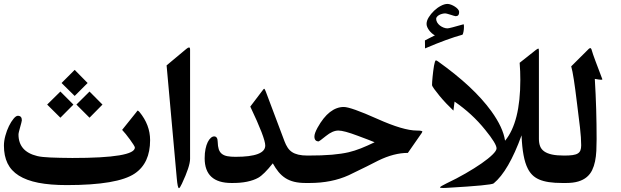

<svg xmlns="http://www.w3.org/2000/svg" viewBox="-20 -957 3163 978"><path d="M744.6 -243.2Q744.6 -126 666.5 -73.2Q579.6 -14.2 320.3 -14.2Q235.4 -14.2 175 -26.1Q114.7 -38.1 75.7 -62.7Q36.6 -87.4 18.3 -125.2Q0 -163.1 0 -215.3Q0 -238.8 7.3 -265.6Q14.6 -292.5 25.6 -314.9Q36.6 -337.4 49.1 -352.3Q61.5 -367.2 70.8 -367.2Q91.3 -367.2 91.3 -344.2Q91.3 -340.8 88.6 -331.1Q85.9 -321.3 82.8 -309.8Q79.6 -298.3 76.9 -287.8Q74.2 -277.3 74.2 -272Q74.2 -229 97.9 -201.4Q121.6 -173.8 169.9 -162.1Q191.9 -156.7 236.3 -154.8Q280.8 -152.8 348.6 -152.3Q667 -152.3 667 -205.6Q667 -209 659.7 -220.5Q652.3 -231.9 642.1 -246.1Q631.8 -260.3 620.6 -274.2Q609.4 -288.1 602.1 -295.4L673.8 -384.8Q676.8 -388.7 678.7 -391.4Q680.7 -394 681.6 -393.6Q683.6 -393.6 690.4 -386.7Q744.6 -320.8 744.6 -243.2ZM220.2 -424.3 287.6 -490.7 354 -424.3 287.6 -357.4ZM369.1 -424.3 436 -490.7 502 -424.3 436 -357.4ZM293.5 -534.2 360.4 -601.1 426.3 -534.2 360.4 -468.3Z M948.2 -147.9Q948.2 -109.9 906.7 -21.5Q896 1.5 891.6 1.5Q884.8 1.5 880.4 -49.3L828.6 -624L928.7 -707.5Q938 -715.3 942.9 -715.3Q948.2 -715.3 948.2 -704.1Z M1537.1 -24.9Q1503.9 -24.9 1478.8 -31Q1453.6 -37.1 1433.8 -49.8Q1414.1 -62.5 1398.7 -81.3Q1383.3 -100.1 1369.6 -125Q1323.7 -67.4 1295.9 -51.8Q1272.5 -38.6 1238.5 -31.5Q1204.6 -24.4 1159.2 -24.9Q1022.5 -24.9 1022.5 -150.9Q1022.5 -177.7 1026.9 -198.5Q1031.2 -219.2 1038.3 -233.4Q1045.4 -247.6 1054 -254.9Q1062.5 -262.2 1070.8 -262.2Q1088.4 -262.2 1088.9 -234.9Q1089.4 -211.9 1094.2 -197Q1099.1 -182.1 1110.1 -173.3Q1121.1 -164.6 1138.2 -161.4Q1155.3 -158.2 1179.7 -158.2Q1331.1 -158.2 1331.1 -215.8Q1331.1 -253.9 1254.9 -414.1L1316.4 -495.1Q1323.7 -504.9 1325.2 -504.9Q1328.6 -504.9 1334 -490.2L1429.2 -237.3Q1436 -219.2 1445.1 -205.3Q1454.1 -191.4 1467.3 -182.6Q1480.5 -173.8 1499.8 -169.2Q1519 -164.6 1546.9 -164.6H1551.8Q1555.7 -164.6 1558.3 -158.7Q1561 -152.8 1563 -143.1Q1564.9 -133.3 1565.9 -120.6Q1566.9 -107.9 1566.9 -95.2Q1566.9 -81.5 1565.9 -69.1Q1564.9 -56.6 1563 -46.6Q1561 -36.6 1558.3 -30.8Q1555.7 -24.9 1551.8 -24.9Z M2127.9 -279.3 2057.6 -178.2Q1986.8 -178.2 1906.2 -138.7Q1885.3 -127.9 1847.9 -109.1Q1810.5 -90.3 1756.3 -64.5Q1669.4 -24.9 1556.6 -24.9H1542Q1538.1 -24.9 1535.4 -30.8Q1532.7 -36.6 1531 -46.6Q1529.3 -56.6 1528.1 -69.1Q1526.9 -81.5 1526.9 -95.2Q1526.9 -107.9 1528.1 -120.6Q1529.3 -133.3 1531 -143.1Q1532.7 -152.8 1535.4 -158.7Q1538.1 -164.6 1542 -164.6H1546.9Q1621.1 -164.6 1670.9 -168.9Q1720.7 -173.3 1756.3 -181.6Q1785.6 -188.5 1818.4 -201.4Q1851.1 -214.4 1888.2 -232.4Q1876.5 -237.3 1855 -245.6Q1833.5 -253.9 1801.8 -265.6Q1731.9 -292 1703.6 -292Q1674.3 -292 1640.1 -264.2Q1606 -236.8 1603.5 -236.8Q1581.5 -236.8 1581.5 -261.7Q1581.5 -277.3 1597.2 -306.2Q1627 -359.9 1660.6 -386Q1694.3 -412.1 1731 -412.1Q1766.6 -412.1 1901.9 -351.6Q2034.7 -292 2103 -292Q2131.3 -292 2131.3 -286.6Q2130.9 -284.7 2129.9 -283Q2128.9 -281.2 2127.9 -279.3Z M2341.8 -833.5Q2343.3 -829.1 2343.3 -820.3Q2343.3 -806.6 2340.8 -794.9Q2338.4 -783.2 2335.9 -780.3Q2260.3 -759.8 2145 -710.4L2144.5 -751Q2153.3 -755.9 2166 -762.2Q2178.7 -768.6 2195.3 -776.9Q2187.5 -780.8 2179.9 -787.4Q2172.4 -793.9 2166.3 -802Q2160.2 -810.1 2156.5 -818.6Q2152.8 -827.1 2152.8 -835Q2152.8 -851.1 2163.8 -868.9Q2174.8 -886.7 2190.9 -902.1Q2207 -917.5 2225.6 -927.2Q2244.1 -937 2259.3 -937Q2267.6 -937 2277.8 -933.1Q2288.1 -929.2 2297.1 -923.3Q2306.2 -917.5 2312.5 -910.2Q2318.8 -902.8 2318.8 -896Q2318.8 -874.5 2301.3 -874.5Q2298.8 -874.5 2291.7 -876.7Q2284.7 -878.9 2276.1 -881.6Q2267.6 -884.3 2259.5 -886.5Q2251.5 -888.7 2247.1 -888.7Q2240.2 -888.7 2231.9 -886.5Q2223.6 -884.3 2217 -880.6Q2210.4 -877 2206.1 -871.8Q2201.7 -866.7 2201.7 -861.3Q2201.7 -851.6 2207 -842.5Q2212.4 -833.5 2220.9 -826.9Q2229.5 -820.3 2239.7 -816.4Q2250 -812.5 2259.3 -812.5Q2269 -812.5 2341.8 -833.5ZM2843.8 -24.9Q2804.7 -24.9 2775.9 -29.3Q2747.1 -33.7 2726.3 -42.7Q2705.6 -51.8 2691.7 -65.7Q2677.7 -79.6 2668.5 -98.1Q2641.1 -150.9 2636.7 -267.6Q2570.3 -85 2494.6 -22.9Q2482.9 -13.2 2262.2 -0.5Q2254.9 0 2249 0.2Q2243.2 0.5 2238.3 0.5Q2221.2 0.5 2221.2 -2.4Q2221.2 -6.8 2255.4 -23.4Q2305.2 -46.9 2351.3 -73.5Q2397.5 -100.1 2432.6 -124.5Q2467.8 -148.9 2488.5 -169.2Q2509.3 -189.5 2509.3 -201.2Q2509.3 -224.6 2452.1 -294.9Q2418 -337.4 2378.9 -373.3Q2339.8 -409.2 2295.4 -439.5L2289.6 -393.6Q2273.9 -408.2 2254.6 -428.5Q2235.4 -448.7 2219.2 -468.3Q2203.1 -487.8 2191.9 -503.4Q2180.7 -519 2180.7 -523.9Q2180.7 -529.8 2181.4 -541.5Q2182.1 -553.2 2183.6 -567.1Q2185.1 -581.1 2186.8 -595.5Q2188.5 -609.9 2190.7 -622.1Q2192.9 -634.3 2195.3 -641.8Q2197.8 -649.4 2200.7 -649.4Q2203.6 -649.4 2211.4 -644Q2302.2 -579.1 2369.4 -516.6Q2436.5 -454.1 2482.4 -391.1Q2543 -307.1 2552.7 -240.2Q2630.4 -334.5 2630.4 -549.8Q2630.4 -570.8 2629.6 -592.8Q2628.9 -614.7 2627 -637.2L2709 -702.1Q2718.8 -709.5 2722.2 -709.5Q2725.1 -709.5 2725.1 -695.3V-249.5Q2725.1 -228 2731.2 -212.2Q2737.3 -196.3 2752.2 -185.8Q2767.1 -175.3 2791.7 -169.9Q2816.4 -164.6 2853.5 -164.6H2858.4Q2862.3 -164.6 2865 -158.7Q2867.7 -152.8 2869.6 -143.1Q2871.6 -133.3 2872.6 -120.6Q2873.5 -107.9 2873.5 -95.2Q2873.5 -81.5 2872.6 -69.1Q2871.6 -56.6 2869.6 -46.6Q2867.7 -36.6 2865 -30.8Q2862.3 -24.9 2858.4 -24.9Z M3044.9 -562Q3045.9 -559.6 3046.9 -557.1Q3047.9 -554.7 3048.3 -552.7Q3047.9 -550.8 3042 -550.8Q3033.2 -550.8 3009.8 -555.2Q3014.6 -476.6 3016.8 -400.9Q3019 -325.2 3019 -248Q3019 -217.3 3017.6 -188.5Q3016.1 -159.7 3011 -135Q3005.9 -110.4 2996.1 -90.1Q2986.3 -69.8 2969 -55.2Q2951.7 -40.5 2925.8 -32.7Q2899.9 -24.9 2863.3 -24.9H2848.6Q2844.7 -24.9 2842 -30.8Q2839.4 -36.6 2837.6 -46.6Q2835.9 -56.6 2834.7 -69.1Q2833.5 -81.5 2833.5 -95.2Q2833.5 -107.9 2834.7 -120.6Q2835.9 -133.3 2837.6 -143.1Q2839.4 -152.8 2842 -158.7Q2844.7 -164.6 2848.6 -164.6H2853.5Q2879.9 -164.6 2896.7 -167Q2913.6 -169.4 2923.1 -175.3Q2932.6 -181.2 2936.5 -191.2Q2940.4 -201.2 2940.4 -216.8Q2940.4 -253.9 2934.3 -307.4Q2928.2 -360.8 2918.9 -432.6Q2910.2 -504.9 2903.1 -550.8Q2896 -596.7 2889.6 -619.1L2980 -709Q2984.4 -711.9 2986.3 -711.9Q2990.7 -711.9 2992.7 -706.1Q2999.5 -682.1 3012.9 -646.7Q3026.4 -611.3 3044.9 -562Z"/></svg>

Font: XB Kayhan
Style: Bold
Weight: 700
Designer: Behnam
Foundry: Irmug
Version: Version 7.300 2009